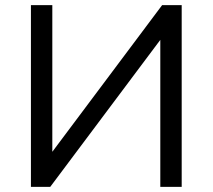

<svg xmlns="http://www.w3.org/2000/svg" viewBox="-20 -725 825 745"><path d="M100 0V-705H183V-124H174L609 -705H685V0H602V-581H610L175 0Z"/></svg>

Font: Nunito Sans 9pt
Style: Regular
Weight: 400
Version: Version 3.101;gftools[0.9.27]